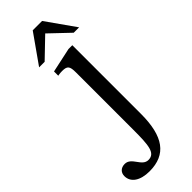

<svg xmlns="http://www.w3.org/2000/svg" viewBox="-391 -698 957 957"><g transform="rotate(-45 87.5 -219.5)"><path d="M11 235C129 235 183 160 183 2V-482H156L26 -454V-424C26 -424 40 -427 56 -427C92 -427 100 -417 100 -373V32C100 139 96 191 47 191C1 191 -3 121 -51 121C-78 121 -95 138 -95 163C-95 207 -55 235 11 235ZM27 -521 129 -619 232 -521H270L162 -674H96L-12 -521Z"/></g></svg>

Font: STIX Two Text
Style: Regular
Weight: 400
Designer: Ross Mills, John Hudson & Paul Hanslow, Tiro Typeworks Ltd; with prior portions MicroPress Inc., and Coen Hoffman.
Foundry: Tiro Typeworks Ltd
Version: Version 2.13 b171